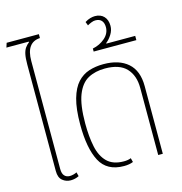

<svg xmlns="http://www.w3.org/2000/svg" viewBox="-120 -929 994 1047"><g transform="rotate(-15 377.0 -405.5)"><path d="M151 10Q125 10 105 -6.5Q85 -23 85 -60V-661Q85 -698 89.5 -719Q94 -740 103 -753Q112 -766 126 -777L125 -780H-1L7 -805H189V-783Q111 -779 111 -674V-65Q111 -38 122.5 -26Q134 -14 152 -14Q162 -14 173.5 -17Q185 -20 192 -24L198 -1Q176 10 151 10Z M452 10Q356 10 317.5 -63Q279 -136 279 -270Q279 -359 295 -415Q311 -471 339 -501.5Q367 -532 404.5 -544Q442 -556 486 -556Q574 -556 623.5 -512.5Q673 -469 673 -382V0H647V-379Q647 -449 608.5 -490Q570 -531 488 -531Q433 -531 392.5 -509Q352 -487 329.5 -430Q307 -373 307 -269Q307 -195 319 -137.5Q331 -80 364 -47.5Q397 -15 458 -15Q482 -15 498 -22L504 1Q483 10 452 10Z M453 -636V-653Q493 -661 522.5 -686.5Q552 -712 552 -748Q552 -771 540.5 -784.5Q529 -798 505 -798Q495 -798 482.5 -793Q470 -788 460 -782L452 -803Q468 -813 482.5 -817Q497 -821 509 -821Q541 -821 559.5 -801.5Q578 -782 578 -748Q578 -723 563.5 -700Q549 -677 531 -663V-660H694V-636Z"/></g></svg>

Font: Noto Sans Thai SemCond Thin
Style: Regular
Weight: 100
Width: 4
Designer: Monotype Design Team
Foundry: Monotype Imaging Inc.
Version: Version 2.002; ttfautohint (v1.8.4.7-5d5b)